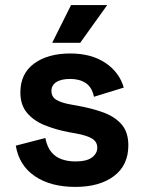

<svg xmlns="http://www.w3.org/2000/svg" viewBox="-20 -720 564 754"><path d="M276 14Q179 14 117 -28Q55 -70 42 -148L158 -178Q165 -143 181.5 -123Q198 -103 222.5 -94.5Q247 -86 276 -86Q320 -86 341 -101.5Q362 -117 362 -140Q362 -163 342 -175.5Q322 -188 278 -196L250 -201Q198 -211 155 -228.5Q112 -246 86 -277Q60 -308 60 -357Q60 -431 114 -470.5Q168 -510 256 -510Q339 -510 394 -473Q449 -436 466 -376L349 -340Q341 -378 316.5 -394Q292 -410 256 -410Q220 -410 201 -397.5Q182 -385 182 -363Q182 -339 202 -327.5Q222 -316 256 -310L284 -305Q340 -295 385.5 -278.5Q431 -262 457.5 -231.5Q484 -201 484 -149Q484 -71 427.5 -28.5Q371 14 276 14ZM185 -552 259 -700H401L295 -552Z"/></svg>

Font: Space Grotesk Light
Style: Bold
Weight: 700
Version: Version 2.000